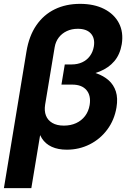

<svg xmlns="http://www.w3.org/2000/svg" viewBox="-41 -757 657 981"><path d="M-21 204.1 94.2 -493.7Q107.4 -573.7 144.8 -627.9Q182.1 -682.1 239 -709.7Q295.9 -737.3 368.2 -737.3Q439.9 -737.3 491.2 -711.2Q542.5 -685.1 566.7 -638.7Q590.8 -592.3 581.1 -531.2Q572.3 -479 543.5 -444.8Q514.6 -410.6 468.5 -391.8Q422.4 -373 360.8 -365.7L366.7 -400.9Q412.6 -396 450.4 -382.8Q488.3 -369.6 514.2 -346.7Q540 -323.7 551 -289.6Q562 -255.4 554.2 -208Q543.5 -144 507.3 -95.2Q471.2 -46.4 417.2 -19.3Q363.3 7.8 300.3 7.8Q255.4 7.8 223.1 -7.1Q190.9 -22 172.9 -50.3Q154.8 -78.6 151.4 -119.1L173.3 -122.6L119.1 204.1ZM285.2 -115.2Q320.3 -115.2 347.9 -127.9Q375.5 -140.6 393.6 -164.3Q411.6 -188 417 -220.2Q424.8 -268.1 401.1 -296.4Q377.4 -324.7 328.1 -324.7H272.9L290 -427.7H324.7Q355 -427.7 378.9 -438.7Q402.8 -449.7 418.2 -470.5Q433.6 -491.2 438.5 -519.5Q445.3 -561 423.6 -585.4Q401.9 -609.9 356.4 -609.9Q325.2 -609.9 300.3 -598.1Q275.4 -586.4 259.3 -565.4Q243.2 -544.4 238.3 -515.6L189.5 -221.7Q184.6 -190.4 193.8 -166.5Q203.1 -142.6 226.3 -128.9Q249.5 -115.2 285.2 -115.2Z"/></svg>

Font: Inter 24pt
Style: Bold Italic
Weight: 700
Italic angle: -9.3988°
Version: Version 4.001;git-66647c0bb